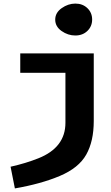

<svg xmlns="http://www.w3.org/2000/svg" viewBox="-20 -829 618 1071"><path d="M39 101Q124 82 194 54Q345 -6 345 -144V-423H93V-531H503V-154Q503 -41 461 33.5Q419 108 313.5 152.5Q208 197 63 222ZM323.5 -656Q288 -681 288 -719.5Q288 -758 324 -783.5Q360 -809 400.5 -809Q441 -809 467.5 -783.5Q494 -758 494 -720Q494 -682 467.5 -656.5Q441 -631 400 -631Q359 -631 323.5 -656Z"/></svg>

Font: Fix15 Mono
Style: Bold
Weight: 700
Designer: Carrois Corporate & Edenspiekermann AG
Foundry: Carrois Corporate GbR & Edenspiekermann AG
Version: Version 3.206